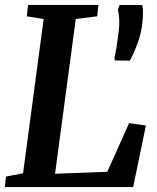

<svg xmlns="http://www.w3.org/2000/svg" viewBox="-20 -763 639 783"><path d="M0 0 4.5 -43 74 -56.5 158 -685.5 89 -696.5 95 -743H381L376.5 -696.5L289 -685.5L204.5 -54.5L417.5 -62.5L506.5 -261L575 -251L523 0ZM509.5 -515.5 448.5 -516.5 446.5 -526Q451.5 -546.5 455.5 -572.5Q459.5 -598.5 464 -634.5Q467.5 -665.5 466 -687.5Q464.5 -709.5 460.5 -723L467.5 -742.5H559.5Q563 -730 563.2 -713.5Q563.5 -697 560.5 -669.5Q558 -641.5 549.5 -612.8Q541 -584 530.2 -558.8Q519.5 -533.5 509.5 -515.5Z"/></svg>

Font: Merriweather 24pt SemiBold
Style: Italic
Weight: 600
Italic angle: -7.8°
Version: Version 2.101